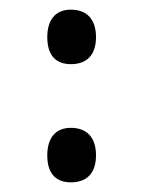

<svg xmlns="http://www.w3.org/2000/svg" viewBox="-20 -378 297 398"><path d="M78 -301C78 -261 98 -245 127 -245C160 -245 179 -264 179 -301C179 -338 160 -358 127 -358C96 -358 78 -338 78 -301ZM78 -56C78 -16 98 0 127 0C160 0 179 -19 179 -56C179 -93 160 -113 127 -113C96 -113 78 -93 78 -56Z"/></svg>

Font: Noto Sans Syriac Western
Style: Regular
Weight: 400
Designer: Patrick Giasson and the Monotype Design Team
Foundry: Monotype Imaging Inc.
Version: Version 3.000